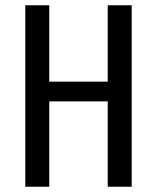

<svg xmlns="http://www.w3.org/2000/svg" viewBox="-20 -709 596 729"><path d="M389 0V-324H167V0H76V-689H167V-399H389V-689H480V0Z"/></svg>

Font: Fira Sans Extra Condensed
Style: Regular
Weight: 400
Width: 1
Designer: Carrois Corporate & Edenspiekermann AG
Foundry: Carrois Corporate GbR & Edenspiekermann AG
Version: Version 4.203